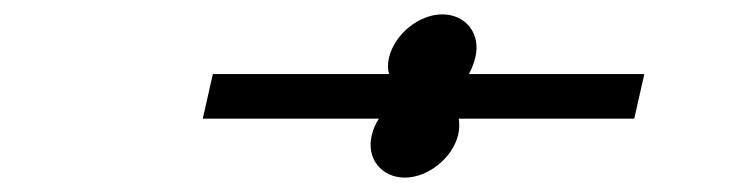

<svg xmlns="http://www.w3.org/2000/svg" viewBox="-20 -434 1040 267"><path d="M595 -414C563 -414 529 -387 521 -354C519 -346 519 -338 521 -331H276L262 -269H507C502 -262 499 -254 497 -246C489 -213 511 -187 543 -187C575 -187 609 -214 617 -246C619 -254 619 -262 618 -269H862L876 -331H632C636 -338 639 -346 641 -354C649 -387 628 -414 595 -414Z"/></svg>

Font: Perun SemiBold Italic
Style: Regular
Weight: 400
Italic angle: -12°
Foundry: Copyright (c) Stefan Peev, Context Ltd, 2016
Version: Version 1.026